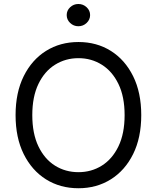

<svg xmlns="http://www.w3.org/2000/svg" viewBox="-20 -952 801 981"><path d="M701.7 -363.8Q701.7 -248.5 660.2 -164.8Q618.7 -81.1 546.1 -35.6Q473.6 9.8 380.9 9.8Q287.6 9.8 215.1 -35.6Q142.6 -81.1 101.1 -164.8Q59.6 -248.5 59.6 -363.8Q59.6 -479 101.1 -562.7Q142.6 -646.5 215.1 -691.9Q287.6 -737.3 380.9 -737.3Q474.1 -737.3 546.4 -691.9Q618.7 -646.5 660.2 -562.7Q701.7 -479 701.7 -363.8ZM616.7 -363.8Q616.7 -458 585.2 -522.9Q553.7 -587.9 500.2 -621.3Q446.8 -654.8 380.9 -654.8Q314.9 -654.8 261.2 -621.3Q207.5 -587.9 176.3 -522.9Q145 -458 145 -363.8Q145 -269.5 176.3 -204.3Q207.5 -139.2 261 -105.7Q314.5 -72.3 380.9 -72.3Q446.8 -72.3 500.2 -105.7Q553.7 -139.2 585.2 -204.3Q616.7 -269.5 616.7 -363.8ZM380.4 -817.9Q356 -817.9 338.4 -834.7Q320.8 -851.6 320.8 -875Q320.8 -898.4 338.4 -915Q356 -931.6 380.4 -931.6Q404.8 -931.6 422.6 -915Q440.4 -898.4 440.4 -875Q440.4 -851.6 422.6 -834.7Q404.8 -817.9 380.4 -817.9Z"/></svg>

Font: Sahel VF Regular
Style: Regular
Weight: 400
Foundry: Saber Rastikerdar (saber.rastikerdar@gmail.com)
Version: Version 3.4.0